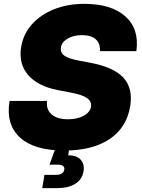

<svg xmlns="http://www.w3.org/2000/svg" viewBox="-20 -759 725 983"><path d="M309.1 11.7Q154.3 11.7 81.8 -55.4Q9.3 -122.6 28.8 -242.2H220.7Q215.8 -197.8 244.4 -173.1Q272.9 -148.4 328.1 -148.4Q376 -148.4 408.4 -166.3Q440.9 -184.1 445.8 -212.4Q450.2 -238.8 426.8 -256.1Q403.3 -273.4 343.8 -284.7L273.4 -298.3Q171.9 -318.4 123 -376.2Q74.2 -434.1 88.4 -519.5Q99.6 -585.4 143.8 -634.8Q188 -684.1 257.1 -711.7Q326.2 -739.3 412.1 -739.3Q549.3 -739.3 621.6 -675.3Q693.8 -611.3 678.2 -497.1H491.7Q494.1 -536.6 470.2 -557.9Q446.3 -579.1 399.4 -579.1Q356.4 -579.1 326.4 -561.5Q296.4 -543.9 292 -516.6Q287.6 -490.7 308.3 -474.9Q329.1 -459 383.8 -448.7L440.9 -438Q563 -415 612.3 -360.8Q661.6 -306.6 646.5 -214.8Q628.4 -105.5 541 -46.9Q453.6 11.7 309.1 11.7ZM196.3 204.1 207.5 136.2H265.6Q304.7 136.2 309.1 109.9Q313.5 84 274.4 84H233.4L271 -19.5H338.4L335 0L329.1 36.1Q374 36.1 393.8 59.6Q413.6 83 407.7 118.2Q400.9 159.2 366 181.6Q331.1 204.1 273.4 204.1Z"/></svg>

Font: Inter Display Black
Style: Italic
Weight: 900
Italic angle: -9.39999°
Designer: Rasmus Andersson
Foundry: rsms
Version: Version 4.000;git-a52131595